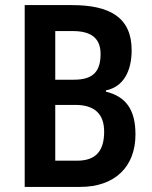

<svg xmlns="http://www.w3.org/2000/svg" viewBox="-20 -734 598 754"><path d="M262 -714H77V0H295C431 0 512 -79 512 -206C512 -304 474 -355 396 -374V-379C465 -393 497 -455 497 -537C497 -665 412 -714 262 -714ZM271 -421H197V-612H266C339 -612 375 -583 375 -522C375 -453 345 -421 271 -421ZM197 -322H276C353 -322 389 -285 389 -217C389 -142 357 -103 283 -103H197Z"/></svg>

Font: Noto Sans Telugu Condensed SemiBold
Style: Regular
Weight: 600
Width: 3
Designer: Jelle Bosma - Monotype Design Team
Foundry: Monotype Imaging Inc.
Version: Version 2.005